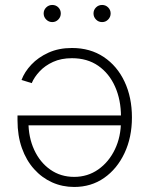

<svg xmlns="http://www.w3.org/2000/svg" viewBox="-20 -743 603 771"><path d="M269 -550.3Q342.3 -550.3 396.5 -514.2Q450.7 -478 480.2 -415Q509.8 -352.1 509.8 -271.5Q509.8 -191.4 480 -128.2Q450.2 -64.9 398.2 -28.6Q346.2 7.8 277.8 7.8Q230.5 7.8 189.2 -10.7Q147.9 -29.3 116.7 -64.2Q85.4 -99.1 67.9 -148.4Q50.3 -197.8 50.3 -259.8V-279.3H483.4V-239.7H74.7L94.2 -254.4Q94.2 -191.4 117.4 -141.1Q140.6 -90.8 182.1 -61.8Q223.6 -32.7 277.8 -32.7Q332 -32.7 374.5 -62.5Q417 -92.3 441.4 -143.1Q465.8 -193.8 465.8 -257.3V-274.4Q465.8 -341.8 442.1 -395Q418.5 -448.2 374.5 -478.8Q330.6 -509.3 269 -509.3Q225.6 -509.3 193.1 -494.4Q160.6 -479.5 139.2 -456.5Q117.7 -433.6 107.4 -409.2L66.4 -421.9Q78.6 -454.6 106 -483.6Q133.3 -512.7 174.6 -531.5Q215.8 -550.3 269 -550.3ZM390.1 -654.3Q375.5 -654.3 365.5 -664.6Q355.5 -674.8 355.5 -689Q355.5 -703.1 365.5 -713.1Q375.5 -723.1 390.1 -723.1Q404.3 -723.1 414.3 -713.1Q424.3 -703.1 424.3 -689Q424.3 -674.8 414.3 -664.6Q404.3 -654.3 390.1 -654.3ZM189.9 -654.3Q175.8 -654.3 165.5 -664.6Q155.3 -674.8 155.3 -689Q155.3 -703.1 165.5 -713.1Q175.8 -723.1 189.9 -723.1Q204.6 -723.1 214.4 -713.1Q224.1 -703.1 224.1 -689Q224.1 -674.8 214.1 -664.6Q204.1 -654.3 189.9 -654.3Z"/></svg>

Font: Inter 18pt ExtraLight
Style: Regular
Weight: 250
Designer: Rasmus Andersson
Foundry: rsms
Version: Version 4.001;git-66647c0bb